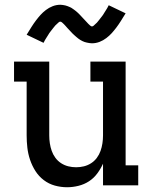

<svg xmlns="http://www.w3.org/2000/svg" viewBox="-20 -779 640 807"><path d="M262 8Q236 8 210.5 1Q185 -6 164 -22Q143 -38 129 -60Q115 -82 106.5 -107Q98 -132 95 -158Q92 -184 92 -210V-436H39V-520H187V-210Q187 -193 189.5 -176.5Q192 -160 197.5 -144.5Q203 -129 213 -115.5Q223 -102 237 -93Q251 -84 267 -80Q283 -76 300 -76Q317 -76 333 -80Q349 -84 363 -93Q377 -102 387 -115.5Q397 -129 402.5 -144.5Q408 -160 410.5 -176.5Q413 -193 413 -210V-436H360V-520H508V-84H561V0H413V-91Q403 -69 388.5 -49.5Q374 -30 354 -17Q334 -4 310 2Q286 8 262 8ZM366 -597Q361 -597 355.5 -598Q350 -599 345 -600Q340 -601 335.5 -602.5Q331 -604 326 -606.5Q321 -609 317 -611.5Q313 -614 309 -617Q305 -620 300.5 -624Q296 -628 292 -631.5Q288 -635 284.5 -638.5Q281 -642 277.5 -646Q274 -650 270.5 -653.5Q267 -657 263 -661.5Q259 -666 255.5 -670Q252 -674 249 -677Q246 -680 241.5 -684Q237 -688 234 -688Q229 -688 226.5 -685Q224 -682 219.5 -678.5Q215 -675 212.5 -672Q210 -669 208 -666.5Q206 -664 203.5 -661Q201 -658 198.5 -654.5Q196 -651 193 -647.5Q190 -644 187 -639.5Q184 -635 181.5 -630.5Q179 -626 175.5 -621Q172 -616 169 -610.5Q166 -605 163 -599L92 -633Q103 -651 112.5 -666Q122 -681 131.5 -693.5Q141 -706 150.5 -716.5Q160 -727 173 -737Q186 -747 201.5 -753Q217 -759 234 -759Q239 -759 244.5 -758Q250 -757 255 -756Q260 -755 264.5 -753Q269 -751 274 -749Q279 -747 283 -744Q287 -741 291 -738.5Q295 -736 299.5 -732Q304 -728 308 -724.5Q312 -721 315.5 -717Q319 -713 322.5 -709.5Q326 -706 329.5 -702Q333 -698 337 -694Q341 -690 344.5 -686Q348 -682 351 -679Q354 -676 358.5 -672Q363 -668 366 -668Q371 -668 373.5 -671Q376 -674 380.5 -677.5Q385 -681 387.5 -684Q390 -687 392 -689.5Q394 -692 396.5 -695Q399 -698 401.5 -701.5Q404 -705 407 -708.5Q410 -712 413 -716.5Q416 -721 418.5 -725.5Q421 -730 424.5 -735Q428 -740 431 -745.5Q434 -751 437 -757L508 -723Q497 -705 487.5 -690Q478 -675 468.5 -662.5Q459 -650 449.5 -639.5Q440 -629 427 -619Q414 -609 398.5 -603Q383 -597 366 -597Z"/></svg>

Font: Iosevka Etoile Medium
Style: Regular
Weight: 500
Designer: Belleve Invis
Foundry: Belleve Invis
Version: Version 22.1.2; ttfautohint (v1.8.4)